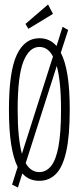

<svg xmlns="http://www.w3.org/2000/svg" viewBox="-20 -798 353 859"><path d="M60 41 34 28 59 -51Q40 -89 30 -152Q20 -215 20 -308Q20 -478 55 -552.5Q90 -627 156 -627Q203 -627 233 -592L260 -678L285 -664L252 -562Q272 -524 282 -461.5Q292 -399 292 -308Q292 -191 276.5 -121Q261 -51 230.5 -20Q200 11 156 11Q109 11 80 -22ZM59 -308Q59 -241 64 -192Q69 -143 78 -110L217 -545Q195 -588 156 -588Q111 -588 85 -523.5Q59 -459 59 -308ZM156 -28Q186 -28 208 -54.5Q230 -81 241.5 -142Q253 -203 253 -308Q253 -373 248 -421.5Q243 -470 234 -503L95 -68Q107 -47 122.5 -37.5Q138 -28 156 -28ZM107 -669 94 -691 195 -778 217 -736Z"/></svg>

Font: Inconsolata ExtraCondensed Light
Style: Regular
Weight: 300
Width: 2
Monospace: yes
Designer: Raph Levien, Cyreal, Brenton Simpson
Foundry: Raph Levien, Cyreal, Google
Version: Version 3.100; ttfautohint (v1.8.4.7-5d5b)